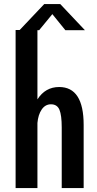

<svg xmlns="http://www.w3.org/2000/svg" viewBox="-20 -952 490 972"><path d="M59 0V-800H79.5L204 -931.5H285L410 -799H311L245 -880.5L178 -799H169.5V-449Q209.5 -511.5 279.5 -511.5Q403.5 -511.5 403.5 -319.5V0H292.5V-307Q292.5 -368.5 281 -396.2Q269.5 -424 238 -424Q209 -424 191 -397.5Q173 -371 169.5 -329.5V0Z"/></svg>

Font: League Mono Condensed Medium
Style: Regular
Weight: 500
Width: 1
Designer: Tyler Finck
Foundry: The League of Moveable Type / Tyler Finck
Version: Version 2.210